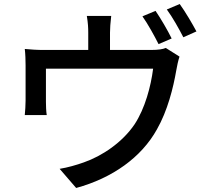

<svg xmlns="http://www.w3.org/2000/svg" viewBox="-20 -875 1040 953"><path d="M832 -684C813 -723 777 -785 752 -821L687 -794C714 -756 747 -696 767 -656ZM526 -627V-713C526 -737 528 -759 532 -796H411C417 -759 418 -737 418 -713V-627H200C163 -627 134 -629 103 -632C106 -609 107 -573 107 -551V-376C107 -354 105 -324 103 -304H212C209 -321 208 -350 208 -369V-534H740C729 -447 700 -337 648 -258C588 -169 488 -101 396 -69C360 -56 314 -43 276 -37L358 58C538 9 682 -94 759 -233C812 -326 840 -439 855 -526C858 -545 865 -577 871 -594L803 -637C788 -631 768 -627 728 -627ZM808 -828C836 -790 868 -733 890 -690L955 -719C936 -755 899 -818 872 -855Z"/></svg>

Font: Noto Sans CJK JP Medium
Style: Regular
Weight: 500
Designer: Ryoko NISHIZUKA (kana & ideographs); Paul D. Hunt (Latin, Greek & Cyrillic); Wenlong ZHANG (bopomofo); Sandoll Communica
Foundry: Adobe Systems Incorporated
Version: Version 1.004;PS 1.004;hotconv 1.0.82;makeotf.lib2.5.63406